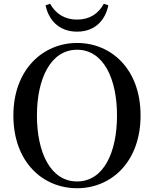

<svg xmlns="http://www.w3.org/2000/svg" viewBox="-20 -981 817 1019"><path d="M222 -953C236 -882 287 -813 389 -813C491 -813 541 -882 555 -953L531 -961C503 -909 456 -877 389 -877C322 -877 275 -909 246 -961ZM176 -368C176 -562 248 -717 389 -717C530 -717 601 -562 601 -368C601 -172 530 -18 389 -18C248 -18 176 -172 176 -368ZM389 -753C209 -753 51 -613 51 -368C51 -120 208 18 389 18C571 18 726 -122 726 -368C726 -615 570 -753 389 -753Z"/></svg>

Font: Noto Serif HK SemiBold
Style: Regular
Weight: 600
Designer: Ryoko NISHIZUKA 西塚涼子 (kana & ideographs); Frank Grießhammer (Latin, Greek & Cyrillic); Wenlong ZHANG 张文龙 (bopomofo); San
Foundry: Adobe
Version: Version 2.001;hotconv 1.1.0;makeotfexe 2.6.0